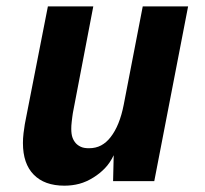

<svg xmlns="http://www.w3.org/2000/svg" viewBox="-20 -567 642 601"><path d="M181.6 14.2Q119.1 14.2 85.4 -20.5Q51.8 -54.7 51.8 -119.1Q51.8 -126 52.2 -133.8Q52.7 -141.6 53.7 -150.4Q54.2 -151.9 55.7 -164.3Q57.1 -176.8 60.1 -190.9L129.9 -546.9H272L208 -212.9Q207 -206.5 206.3 -200.9Q205.6 -195.3 204.6 -187Q203.6 -179.2 203.4 -174.3Q203.1 -169.4 203.1 -164.1Q203.1 -147 206.8 -136.7Q210.4 -126.5 217.3 -118.7Q223.6 -111.8 233.2 -107.4Q242.7 -103 258.3 -103Q279.8 -103 296.4 -111.8Q313 -120.6 326.2 -137.7Q354.5 -173.8 367.2 -238.8L426.8 -546.9H568.8L462.9 0H334L335.9 -81.1Q324.2 -56.6 308.3 -40.3Q292.5 -23.9 272.9 -11.7Q250.5 2.4 228.3 8.3Q206.1 14.2 181.6 14.2Z"/></svg>

Font: Hack
Style: Bold Italic
Weight: 700
Italic angle: -11°
Monospace: yes
Designer: Christopher Simpkins
Foundry: Christopher Simpkins
Version: Version 2.017; ttfautohint (v1.4.1) -l 4 -r 80 -G 350 -x 0 -